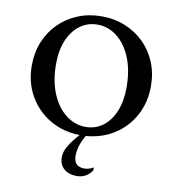

<svg xmlns="http://www.w3.org/2000/svg" viewBox="-96 -755 988 1081"><g transform="rotate(10 398.0 -215.0)"><path d="M414 240Q369 240 341.5 216Q314 192 314 151Q314 117 335 83Q356 49 391 10Q295 8 220 -36.5Q145 -81 101.5 -157Q58 -233 58 -330Q58 -404 83.5 -466Q109 -528 155 -573.5Q201 -619 263 -644.5Q325 -670 398 -670Q472 -670 534 -644.5Q596 -619 642 -573.5Q688 -528 713.5 -466Q739 -404 739 -330Q739 -237 698.5 -162.5Q658 -88 587.5 -43Q517 2 426 9Q389 73 389 128Q389 191 450 191Q461 191 474 187.5Q487 184 498 177H502V192Q488 214 466 227Q444 240 414 240ZM416 -41Q472 -41 514.5 -73Q557 -105 581 -163Q605 -221 605 -300Q605 -397 575.5 -469Q546 -541 495.5 -580.5Q445 -620 383 -620Q328 -620 284.5 -588.5Q241 -557 216 -499Q191 -441 191 -362Q191 -265 221 -193Q251 -121 302.5 -81Q354 -41 416 -41Z"/></g></svg>

Font: Spectral SC SemiBold
Style: Regular
Weight: 600
Designer: Jean-Baptiste Levee
Foundry: Production Type
Version: Version 2.001